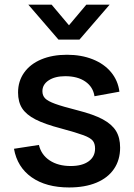

<svg xmlns="http://www.w3.org/2000/svg" viewBox="-20 -790 576 824"><path d="M101.5 -770H201.5L276 -681.5L350.5 -770H450.5L321 -620H231ZM40 -151.5 147 -168Q157 -125.5 193.2 -101.5Q229.5 -77.5 283.5 -77.5Q332.5 -77.5 360.2 -97.5Q388 -117.5 388 -152.5Q388 -174 378 -186.2Q368 -198.5 338.8 -209.5Q309.5 -220.5 243 -238.5Q172 -257 132.2 -277.5Q92.5 -298 75 -325.2Q57.5 -352.5 57.5 -393Q57.5 -441.5 83.5 -478.2Q109.5 -515 157 -535Q204.5 -555 267.5 -555Q329 -555 378 -535.5Q427 -516 456.8 -480Q486.5 -444 492.5 -396.5L385.5 -377Q379.5 -417 346.2 -440Q313 -463 260 -463Q216 -463 189 -445.2Q162 -427.5 162 -398.5Q162 -380 173.5 -368Q185 -356 216.5 -344.5Q248 -333 313 -316.5Q382 -299 421.2 -277.8Q460.5 -256.5 478 -227.8Q495.5 -199 495.5 -156.5Q495.5 -103.5 469.2 -65Q443 -26.5 393.8 -6Q344.5 14.5 276.5 14.5Q178 14.5 116 -29Q54 -72.5 40 -151.5Z"/></svg>

Font: Manrope KiralyPet SmBd KiralyPet
Style: Regular
Weight: 600
Designer: Mikhail Sharanda
Foundry: Mikhail Sharanda
Version: Version 4.502